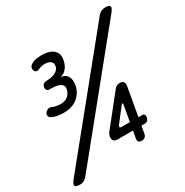

<svg xmlns="http://www.w3.org/2000/svg" viewBox="-261 -931 1090 1131"><g transform="rotate(-30 284.0 -365.0)"><path d="M-40 50Q-69 50 -73 39Q-77 28 -57 3L560 -757Q571 -770 583 -775Q595 -780 609 -780Q638 -780 641.5 -769Q645 -758 625 -733L8 27Q-3 40 -14.5 45Q-26 50 -40 50ZM8 -381Q-2 -386 -4 -396Q-6 -406 1 -417Q8 -426 19 -430.5Q30 -435 42 -430Q54 -424 69 -421Q84 -418 99 -418Q128 -418 147.5 -433Q167 -448 173 -478Q176 -494 168.5 -503.5Q161 -513 148 -518Q135 -523 118.5 -524.5Q102 -526 87 -526Q76 -525 68.5 -531Q61 -537 63 -553Q66 -567 75 -573Q84 -579 100 -579Q112 -579 126 -581.5Q140 -584 152 -589.5Q164 -595 173 -604.5Q182 -614 184 -629Q186 -641 182 -648.5Q178 -656 170.5 -661Q163 -666 153 -668Q143 -670 134 -670Q123 -670 112.5 -667.5Q102 -665 90 -660Q78 -654 69 -658Q60 -662 57 -673Q54 -684 59 -694Q64 -704 76 -710Q89 -718 107 -721Q125 -724 144 -724Q165 -724 185 -719.5Q205 -715 219 -704.5Q233 -694 240 -677Q247 -660 242 -634Q240 -622 235 -609Q230 -596 222 -585.5Q214 -575 203 -567Q192 -559 177 -556Q209 -553 222 -530Q235 -507 229 -471Q220 -423 183.5 -393.5Q147 -364 88 -364Q67 -364 45.5 -368Q24 -372 8 -381ZM398 -122 417 -230Q418 -236 417.5 -238Q417 -240 415 -240Q414 -240 412 -238.5Q410 -237 406 -233L335 -141Q333 -138 331.5 -135Q330 -132 330 -130Q329 -126 332.5 -124Q336 -122 343 -122ZM380 -21 389 -70H286Q266 -70 258 -80Q250 -90 253 -108Q255 -116 257.5 -122Q260 -128 265 -134L426 -336Q433 -344 441 -348Q449 -352 460 -352Q478 -352 485.5 -342.5Q493 -333 490 -314L456 -122H478Q491 -122 496 -115.5Q501 -109 498 -97Q496 -84 488.5 -77Q481 -70 468 -70H446L438 -21Q435 -6 426.5 1Q418 8 404 8Q390 8 384 1Q378 -6 380 -21Z"/></g></svg>

Font: Maple Mono NL
Style: Italic
Weight: 400
Italic angle: -10°
Monospace: yes
Designer: subframe7536
Version: Version 7.000